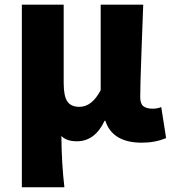

<svg xmlns="http://www.w3.org/2000/svg" viewBox="-20 -589 724 811"><path d="M72.3 202.1V-569.3H249V-239.3Q249 -182.6 264.6 -160.2Q280.3 -137.7 315.4 -137.7Q368.2 -137.7 405.3 -208V-569.3H585Q584 -539.1 578.1 -384.8Q572.3 -230.5 572.3 -177.7Q572.3 -151.4 585.4 -140.6Q598.6 -129.9 625 -129.9Q644.5 -129.9 661.1 -136.7L681.6 -5.9Q635.7 13.7 579.1 13.7Q455.1 13.7 424.8 -79.1H421.9Q380.9 7.8 304.7 7.8Q260.7 7.8 239.3 -14.6Q240.2 101.6 252 202.1Z"/></svg>

Font: Gen Shin Gothic Heavy
Style: Bold
Weight: 900
Designer: [Source Han Sans]
Ryoko NISHIZUKA  (kana & ideographs); Paul D. Hunt (Latin, Greek & Cyrillic); Wenlong ZHANG  (bopomofo
Version: Version 1.002.20150607